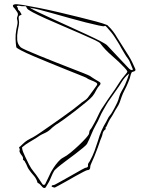

<svg xmlns="http://www.w3.org/2000/svg" viewBox="-20 -838 780 932"><path d="M607 -481Q596 -473 587.5 -463Q579 -453 572 -442Q559 -420 544 -399.5Q529 -379 515 -358Q505 -345 497 -331Q489 -317 481 -303Q471 -286 463.5 -268Q456 -250 446 -233Q433 -210 423.5 -186Q414 -162 402 -139Q399 -134 383 -120.5Q367 -107 344.5 -90Q322 -73 299 -56Q276 -39 260 -25.5Q244 -12 242 -7Q236 3 231.5 14Q227 25 222 36Q218 45 212.5 53.5Q207 62 202 71Q200 75 194.5 74.5Q189 74 186 70Q181 65 176.5 59.5Q172 54 164 50Q162 50 162 48Q157 29 143.5 14Q130 -1 119 -17Q114 -25 111 -33Q108 -41 103 -49Q101 -56 95 -60Q90 -62 92 -64Q93 -75 86 -83Q79 -91 75 -101Q74 -105 75.5 -109.5Q77 -114 74 -118Q71 -123 75.5 -125.5Q80 -128 83 -132Q90 -139 97.5 -145.5Q105 -152 113 -157Q121 -162 129 -166Q137 -170 144 -174Q155 -180 177.5 -195.5Q200 -211 228 -230.5Q256 -250 284 -270Q312 -290 333.5 -306Q355 -322 364 -330Q375 -340 389 -349Q403 -358 410 -369Q421 -383 430.5 -397Q440 -411 450 -424Q455 -432 447 -437Q437 -443 422 -448.5Q407 -454 398 -461Q392 -464 365.5 -474.5Q339 -485 300.5 -500.5Q262 -516 220.5 -533Q179 -550 142.5 -565.5Q106 -581 83 -593Q60 -605 59 -609Q56 -629 55.5 -650Q55 -671 59 -693Q61 -705 64 -718Q67 -731 63 -744Q61 -751 64 -757Q70 -769 64 -778.5Q58 -788 51 -797Q49 -799 47 -801Q45 -803 44 -805Q39 -814 51 -817Q61 -819 93.5 -813.5Q126 -808 171.5 -799Q217 -790 267.5 -778Q318 -766 365 -754.5Q412 -743 447 -733.5Q482 -724 496 -718Q502 -717 504 -713Q518 -700 529 -685.5Q540 -671 549 -655Q563 -633 576.5 -611.5Q590 -590 604 -568Q614 -552 621.5 -536.5Q629 -521 636 -505Q642 -493 626 -490Q620 -489 618.5 -485.5Q617 -482 615 -477Q613 -467 609.5 -456.5Q606 -446 601 -435Q594 -418 585 -401Q576 -384 570 -367Q566 -354 561 -341Q556 -328 548 -316Q540 -304 533.5 -291.5Q527 -279 519 -267Q512 -257 507.5 -247.5Q503 -238 498 -227Q497 -223 493.5 -220Q490 -217 494 -212Q481 -203 478.5 -190.5Q476 -178 471 -167Q466 -156 462.5 -144Q459 -132 454 -120Q447 -100 438.5 -80Q430 -60 421 -40Q418 -34 418 -26Q418 -12 403 -12Q401 -12 385 -4Q369 4 347 16.5Q325 29 303 41.5Q281 54 265 62.5Q249 71 247 72Q244 73 240.5 71.5Q237 70 233 69Q229 67 231 64Q233 61 236 61Q239 61 242 60Q244 60 259 51.5Q274 43 296 31Q318 19 339.5 6.5Q361 -6 376.5 -14.5Q392 -23 393 -23Q410 -25 407 -36Q406 -42 410 -47Q414 -52 416 -56Q430 -81 439 -106Q448 -131 456 -156Q469 -204 496 -248Q500 -255 503.5 -262.5Q507 -270 512 -276Q520 -285 525 -294.5Q530 -304 536 -314Q543 -327 549 -340Q555 -353 558 -366Q562 -382 571 -397Q580 -412 587 -427Q593 -440 598 -454Q603 -468 607 -481ZM85 -808Q81 -808 76 -809.5Q71 -811 66 -810Q60 -808 62 -806Q67 -802 67 -796Q67 -790 73 -786Q77 -783 78.5 -779Q80 -775 83 -771Q87 -767 81 -765Q72 -762 71 -756.5Q70 -751 71 -745Q74 -731 71.5 -716.5Q69 -702 66 -688Q62 -666 63.5 -644.5Q65 -623 81 -608Q86 -604 110.5 -593Q135 -582 171 -567.5Q207 -553 247 -537Q287 -521 323.5 -507Q360 -493 385 -483Q410 -473 415 -470Q426 -462 438 -455Q450 -448 463 -440Q471 -435 466 -427Q453 -413 446.5 -399Q440 -385 429 -371Q422 -362 398 -342Q374 -322 345 -299.5Q316 -277 291.5 -259.5Q267 -242 259 -237Q256 -236 245.5 -228Q235 -220 233 -218Q216 -200 195 -191Q174 -182 154 -167Q138 -157 121.5 -147.5Q105 -138 91 -126Q87 -124 87 -121Q88 -110 92.5 -99.5Q97 -89 102 -78Q111 -59 120.5 -40Q130 -21 144 -4Q155 9 164.5 23.5Q174 38 184 53Q186 55 187.5 57.5Q189 60 193 59Q198 59 199 56.5Q200 54 201 52Q208 39 213.5 26.5Q219 14 225 2Q230 -8 240 -23.5Q250 -39 262.5 -53Q275 -67 285 -72Q303 -81 323.5 -98Q344 -115 363 -133Q382 -151 395 -165.5Q408 -180 411 -186Q413 -191 413.5 -197Q414 -203 417 -207Q424 -215 428.5 -224Q433 -233 438 -241Q447 -257 454.5 -273.5Q462 -290 471 -306Q488 -332 504.5 -356.5Q521 -381 539 -406Q550 -423 561 -440Q572 -457 586 -473Q599 -487 598 -491.5Q597 -496 585 -509Q558 -538 524 -567Q490 -596 467 -627Q463 -633 436 -645.5Q409 -658 369 -675.5Q329 -693 285.5 -711.5Q242 -730 203 -747.5Q164 -765 138.5 -778.5Q113 -792 111 -798Q107 -808 103 -808Q99 -808 85 -808ZM145 -797Q136 -797 129.5 -800Q123 -803 129 -798Q136 -793 164 -779.5Q192 -766 232.5 -747.5Q273 -729 317 -709Q361 -689 401 -670.5Q441 -652 468 -638Q495 -624 501 -617Q524 -592 548 -567Q572 -542 596 -516Q600 -512 604 -507.5Q608 -503 613 -500Q618 -497 623 -498Q626 -500 624 -504Q620 -513 616.5 -522Q613 -531 609 -540Q608 -543 606 -546Q604 -549 602 -552Q592 -565 584 -579Q576 -593 568 -606Q561 -620 552.5 -633Q544 -646 536 -659Q529 -670 520 -681Q511 -692 502 -702Q499 -705 495 -709.5Q491 -714 486 -711Q484 -709 458.5 -714.5Q433 -720 395 -729.5Q357 -739 315 -751Q273 -763 235 -773.5Q197 -784 172 -790.5Q147 -797 145 -797Z"/></svg>

Font: Rock 3D
Style: Regular
Weight: 400
Version: Version 1.000